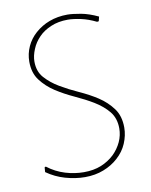

<svg xmlns="http://www.w3.org/2000/svg" viewBox="-76 -697 596 758"><g transform="rotate(-10 222.5 -318.0)"><path d="M246.1 -640.1Q265.6 -640.1 300.8 -633.8Q332 -627.9 368.2 -610.8L363.8 -592.8L356.9 -591.8Q326.2 -606.9 297.4 -613.3Q265.6 -620.1 244.1 -620.1Q206.1 -620.1 176.3 -607.4Q146 -594.7 127 -574.7Q106.9 -554.2 96.7 -528.8Q85.9 -502.9 85.9 -480Q85.9 -440.4 108.4 -415Q131.8 -388.7 165 -369.1Q199.7 -348.6 237.8 -331.5Q278.8 -313 311 -292Q344.7 -270 367.7 -238.8Q390.1 -208.5 390.1 -162.1Q390.1 -130.4 376.5 -98.6Q363.8 -68.8 337.9 -45.4Q313 -22.5 278.8 -9.3Q245.1 3.9 204.1 3.9Q166 3.9 125 -7.8Q85.9 -19 51.8 -43L53.2 -62L58.1 -64Q90.3 -39.1 128.9 -27.3Q166 -16.1 203.1 -16.1Q242.2 -16.1 272.5 -28.3Q303.2 -41 325.2 -62Q346.2 -82.5 358.4 -108.9Q370.1 -134.8 370.1 -162.1Q370.1 -203.1 347.7 -230.5Q326.2 -256.8 291 -278.3Q259.3 -297.4 217.8 -316.4Q178.2 -334.5 145 -356Q111.3 -377.9 88.4 -408.2Q65.9 -438 65.9 -482.9Q65.9 -514.6 79.1 -543.5Q92.3 -572.3 116.2 -593.3Q141.6 -615.7 172.9 -627.4Q206.5 -640.1 246.1 -640.1Z"/></g></svg>

Font: Datalegreya
Style: Thin
Weight: 250
Designer: Figs Lab
Foundry: Figs Lab
Version: Version 1.002;PS 001.002;hotconv 1.0.70;makeotf.lib2.5.58329